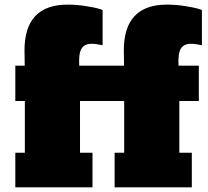

<svg xmlns="http://www.w3.org/2000/svg" viewBox="-20 -806 894 826"><path d="M512.7 -589.4Q512.7 -786.1 698.2 -786.1Q737.3 -786.1 776.6 -779.8Q815.9 -773.4 828.9 -769.5Q841.8 -765.6 848.6 -763.2V-611.3Q820.3 -617.7 801.8 -617.7Q771 -617.7 758.1 -596.9Q745.1 -576.2 748 -523.4H835.4V-371.6H751.5V-148.9H805.2V0H473.1V-148.9H514.2V-371.6H324.2V-148.9H377.9V0H45.9V-148.9H86.9V-371.6H45.9V-523.4H86.4Q86.4 -524.9 85.4 -589.4Q85.4 -786.1 271 -786.1Q310.1 -786.1 349.4 -779.8Q388.7 -773.4 401.6 -769.5Q414.6 -765.6 421.4 -763.2V-611.3Q393.1 -617.7 374.5 -617.7Q343.8 -617.7 330.8 -596.9Q317.9 -576.2 320.8 -523.4H513.7Q513.7 -524.9 512.7 -589.4Z"/></svg>

Font: Bevan
Style: Regular
Weight: 400
Foundry: vernon adams
Version: Version 1.000